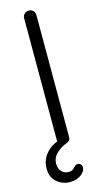

<svg xmlns="http://www.w3.org/2000/svg" viewBox="-136 -740 506 969"><g transform="rotate(-15 117.5 -255.0)"><path d="M101 190Q64 190 34.5 165Q5 140 5 95Q5 67 14.5 46Q24 25 40 9Q56 -7 75 -17Q94 -27 114 -33L113 -14L92 -24V-669Q92 -682 101.5 -691Q111 -700 125 -700Q138 -700 147 -691Q156 -682 156 -669V-31Q156 -21 151.5 -15Q147 -9 135 -4Q107 6 82.5 28.5Q58 51 58 83Q58 110 73 124.5Q88 139 107 139Q124 139 132 132.5Q140 126 146.5 119Q153 112 162 112Q172 112 178 118.5Q184 125 184 135Q184 149 172.5 162Q161 175 142.5 182.5Q124 190 101 190Z"/></g></svg>

Font: Quicksand Light
Style: Regular
Weight: 400
Version: Version 3.004